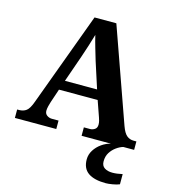

<svg xmlns="http://www.w3.org/2000/svg" viewBox="-135 -820 1023 1165"><g transform="rotate(15 376.5 -237.0)"><path d="M4 0V-53H16Q43 -53 61.5 -67Q80 -81 96 -126L313 -714H450L659 -125Q674 -83 692.5 -68Q711 -53 735 -53H753V0H423V-53H462Q477 -53 491 -62Q505 -71 505 -92Q505 -104 502 -115.5Q499 -127 496 -135L461 -235H218L189 -149Q185 -137 181 -120.5Q177 -104 177 -92Q177 -73 191 -63Q205 -53 222 -53H264V0ZM239 -296H441L388 -460Q378 -494 365.5 -536Q353 -578 345 -613Q336 -581 323 -540.5Q310 -500 298 -465ZM639 240Q566 240 528 213.5Q490 187 490 130Q490 99 507 72Q524 45 551 26Q578 7 608 0H685Q664 6 642.5 21.5Q621 37 606.5 60Q592 83 592 115Q592 143 611.5 155.5Q631 168 661 168Q675 168 690.5 166Q706 164 724 160V224Q708 231 681.5 235.5Q655 240 639 240Z"/></g></svg>

Font: Noto Serif Toto
Style: Bold
Weight: 700
Designer: Monotype Design Team
Foundry: Monotype Imaging Inc.
Version: Version 2.001; ttfautohint (v1.8.4.7-5d5b)